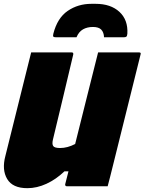

<svg xmlns="http://www.w3.org/2000/svg" viewBox="-22 -974 756 1004"><path d="M121 10Q44 10 15.5 -38Q-13 -86 6 -158Q34 -268 61 -379Q88 -490 116 -600Q122 -625 128.5 -650Q135 -675 141 -700H353Q363 -700 361 -689Q335 -578 308.5 -468Q282 -358 255 -245Q249 -220 256.5 -210Q264 -200 292 -200Q331 -200 371 -221Q401 -341 431 -461Q461 -581 491 -700H705Q717 -700 713 -689L569 -110Q562 -80 554.5 -52Q547 -24 541 0H327Q322 0 320 -3.5Q318 -7 319 -11Q327 -43 336 -78H315Q271 -36 221 -13Q171 10 121 10ZM378 -779H272Q260 -779 257 -782.5Q254 -786 257 -798Q278 -880 332 -917Q386 -954 456 -954H478Q557 -954 602.5 -912Q648 -870 644 -798Q643 -786 639 -782.5Q635 -779 625 -779H522Q521 -805 507.5 -819Q494 -833 464 -833Q434 -833 412 -820.5Q390 -808 378 -779Z"/></svg>

Font: Recursive Sn Lnr St XBk
Style: Italic
Weight: 1000
Italic angle: -15°
Version: Version 1.079;hotconv 1.0.112;makeotfexe 2.5.65598; ttfautoh